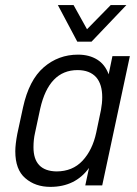

<svg xmlns="http://www.w3.org/2000/svg" viewBox="-20 -727 536 753"><path d="M40 -133.8Q40 -160.2 47.9 -202.1L70.3 -305.7Q93.8 -413.1 151.4 -462.9Q209 -512.7 286.1 -512.7Q330.1 -512.7 361.3 -493.2Q391.6 -474.6 406.2 -435.5L420.9 -506.8H489.3L380.9 0H314.5L329.1 -68.4Q275.4 5.9 177.7 5.9Q118.2 5.9 79.1 -28.3Q40 -61.5 40 -133.8ZM357.4 -207 376 -295.9Q380.9 -322.3 380.9 -345.7Q380.9 -396.5 357.4 -423.8Q332 -452.1 284.2 -452.1Q171.9 -452.1 137.7 -300.8L117.2 -205.1Q111.3 -179.7 111.3 -149.4Q111.3 -56.6 201.2 -54.7Q264.6 -54.7 303.7 -96.7Q342.8 -138.7 357.4 -207ZM207 -707H268.6L321.3 -612.3L414.1 -707H475.6L338.9 -563.5H283.2Z"/></svg>

Font: Dinish
Style: Italic
Weight: 400
Italic angle: -12°
Designer: Bert Driehuis
Foundry: Playbeing
Version: Version 3.002; git-62d0f29-release